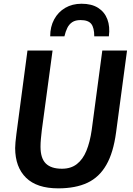

<svg xmlns="http://www.w3.org/2000/svg" viewBox="-20 -1024 726 1052"><path d="M299 8Q182 8 122.8 -50Q63.5 -108 63 -212.5Q63 -226.5 64.8 -245Q66.5 -263.5 70 -291L130.5 -747H268L209 -310Q206.5 -286.5 204.2 -264.2Q202 -242 202 -220Q202 -157 231 -128.2Q260 -99.5 319.5 -99.5Q368.5 -99.5 401.2 -125Q434 -150.5 453.5 -198Q473 -245.5 482.5 -312L540.5 -747H676L616 -298.5Q608.5 -243 595.2 -198.5Q582 -154 562.5 -120.5Q524 -53 459 -22.5Q394 8 299 8ZM427 -1003.5Q482 -1003.5 517.5 -981Q553 -958.5 568.2 -918.5Q583.5 -878.5 576.5 -825H496.5Q496.5 -872 480 -893Q463.5 -914 421.5 -914Q393 -914 375.8 -902.5Q358.5 -891 348.8 -871Q339 -851 333 -825H255Q255 -877.5 276.8 -917.8Q298.5 -958 337.2 -980.8Q376 -1003.5 427 -1003.5Z"/></svg>

Font: Merriweather Sans SemiBold
Style: Italic
Weight: 600
Italic angle: -7.5°
Designer: Eben Sorkin
Foundry: Eben Sorkin
Version: Version 2.001